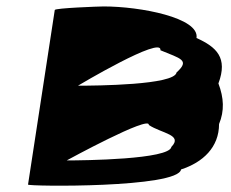

<svg xmlns="http://www.w3.org/2000/svg" viewBox="-20 -580 717 596"><path d="M67 -7C66 -1 533 4 542 -54C610 -76 660 -123 660 -195C677 -236 675 -276 658 -321C688 -401 652 -434 590 -462C600 -525 415 -560 302 -560C288 -560 151 -555 150 -549ZM187 -82C187 -82 447 -224 442 -192C481 -166 549 -162 512 -124C506 -85 240 -82 187 -82ZM222 -314C222 -314 485 -471 478 -424C540 -398 571 -394 528 -355C522 -316 278 -314 222 -314Z"/></svg>

Font: Ampere
Style: SCUltExtIta
Weight: 400
Version: Version 1